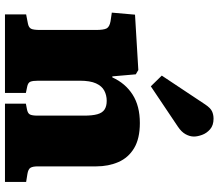

<svg xmlns="http://www.w3.org/2000/svg" viewBox="-72 -786 858 753"><g transform="rotate(90 356.5 -409.0)"><path d="M36 0V-83L72 -90Q87 -93 92 -102Q97 -111 97 -138V-357Q97 -387 91 -398.5Q85 -410 63 -414L29 -419L37 -510L254 -523L271 -513L279 -421H283Q306 -472 350.5 -500.5Q395 -529 462 -529Q523 -529 560.5 -506.5Q598 -484 615 -445Q632 -406 632 -358V-129Q632 -109 637.5 -100Q643 -91 662 -88L693 -83V0H386V-82L407 -86Q424 -89 428.5 -98Q433 -107 433 -128V-310Q433 -343 427.5 -362.5Q422 -382 409 -390.5Q396 -399 375 -399Q353 -399 335 -389.5Q317 -380 306.5 -357Q296 -334 296 -293V-131Q296 -109 300 -99.5Q304 -90 320 -87L344 -82V0ZM318 -572 276 -615 389 -785Q403 -806 416 -812Q429 -818 445 -818Q471 -818 486.5 -804.5Q502 -791 508.5 -773Q515 -755 515 -741Q515 -725 506 -708.5Q497 -692 476 -678Z"/></g></svg>

Font: Literata ExtraBold
Style: Regular
Weight: 800
Designer: Latin by Veronika Burian and Jose Scaglione. Greek by Irene Vlachou. Cyrillic by Vera Evstafieva.
Foundry: TypeTogether
Version: Version 3.103;gftools[0.9.29]